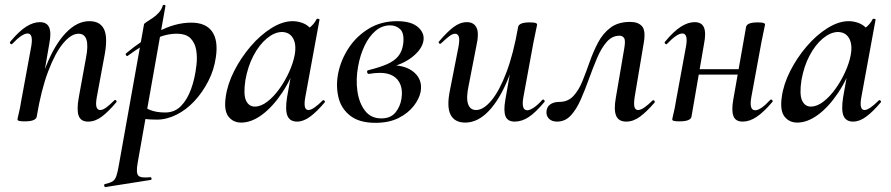

<svg xmlns="http://www.w3.org/2000/svg" viewBox="-20 -485 3618 780"><path d="M338 9Q308 9 299.5 -15Q291 -39 300 -89L329 -248Q349 -348 299 -348Q269 -348 236.5 -309Q204 -270 175.5 -194.5Q147 -119 129 -10L112 -11Q133 -130 167.5 -217Q202 -304 247.5 -351.5Q293 -399 343 -399Q386 -399 402 -367.5Q418 -336 406 -267L373 -89Q368 -60 372.5 -49Q377 -38 387 -38Q398 -38 412.5 -49Q427 -60 444 -77Q447 -81 451.5 -77Q456 -73 452 -69Q421 -32 394 -11.5Q367 9 338 9ZM81 8Q63 8 57 6Q51 4 51 1Q51 -3 56.5 -25.5Q62 -48 66 -74L107 -297Q116 -349 92 -349Q81 -349 65.5 -338.5Q50 -328 30 -307Q27 -303 22.5 -307.5Q18 -312 22 -316Q57 -358 86 -376.5Q115 -395 142 -395Q171 -395 180 -373Q189 -351 180 -306L129 -10Q124 8 81 8Z M408 275Q405 276 403.5 270Q402 264 406 263Q427 258 437 252Q447 246 452.5 230.5Q458 215 463 185L565 -386Q565 -389 575 -395.5Q585 -402 599.5 -411.5Q614 -421 625.5 -434Q637 -447 641 -462Q643 -466 648 -465Q653 -464 652 -460L539 178Q532 218 542 228.5Q552 239 590 235Q594 234 595.5 239.5Q597 245 592 246ZM617 1Q588 1 565.5 -2Q543 -5 529 -8L539 -67Q559 -52 585.5 -40Q612 -28 651 -28Q689 -28 714.5 -53.5Q740 -79 756 -122.5Q772 -166 778 -220Q782 -253 777 -282Q772 -311 754 -329.5Q736 -348 697 -348Q653 -348 606 -325Q559 -302 500 -259Q496 -255 492.5 -260Q489 -265 492 -268Q555 -321 623.5 -357Q692 -393 757 -393Q816 -393 841.5 -357Q867 -321 857 -253Q850 -202 826.5 -156Q803 -110 770 -74.5Q737 -39 697 -19Q657 1 617 1Z M960 13Q927 13 908 -11.5Q889 -36 897 -91Q904 -143 931.5 -197Q959 -251 998.5 -297Q1038 -343 1083 -371Q1128 -399 1169 -399Q1188 -399 1208 -392Q1228 -385 1242.5 -368.5Q1257 -352 1259 -326L1205 -357Q1220 -359 1238 -373Q1256 -387 1266 -407Q1268 -410 1273.5 -408.5Q1279 -407 1278 -405L1220 -89Q1211 -38 1233 -38Q1243 -38 1258 -48.5Q1273 -59 1291 -77Q1294 -80 1298 -76Q1302 -72 1299 -69Q1268 -32 1240.5 -11.5Q1213 9 1187 9Q1158 9 1148 -14Q1138 -37 1146 -89L1171 -229L1191 -246Q1165 -166 1126 -108Q1087 -50 1044 -18.5Q1001 13 960 13ZM1015 -52Q1040 -52 1066 -72Q1092 -92 1115 -124Q1138 -156 1154.5 -192.5Q1171 -229 1177 -261Q1185 -304 1170.5 -329.5Q1156 -355 1124 -355Q1094 -354 1063.5 -328.5Q1033 -303 1010 -259.5Q987 -216 977 -160Q968 -101 979.5 -76.5Q991 -52 1015 -52Z M1505 14Q1439 14 1402 -15.5Q1365 -45 1354.5 -91.5Q1344 -138 1354 -188Q1365 -242 1396.5 -290Q1428 -338 1478 -368.5Q1528 -399 1593 -399Q1651 -399 1678.5 -374.5Q1706 -350 1700 -318Q1694 -285 1655.5 -254Q1617 -223 1554 -209L1569 -220Q1630 -220 1663.5 -190Q1697 -160 1689 -113Q1684 -85 1661.5 -55.5Q1639 -26 1600 -6Q1561 14 1505 14ZM1529 -4Q1567 -4 1586.5 -28Q1606 -52 1611 -84Q1616 -117 1607 -140.5Q1598 -164 1577 -176.5Q1556 -189 1523 -189Q1513 -189 1503 -188Q1493 -187 1480 -185Q1473 -184 1471.5 -191.5Q1470 -199 1477 -200Q1525 -212 1554 -225Q1583 -238 1598.5 -257.5Q1614 -277 1618 -307Q1623 -349 1606.5 -365.5Q1590 -382 1565 -382Q1532 -382 1505.5 -359.5Q1479 -337 1461 -299Q1443 -261 1435 -216Q1425 -163 1432 -114.5Q1439 -66 1463 -35Q1487 -4 1529 -4Z M1870 13Q1827 13 1810.5 -19Q1794 -51 1808 -119L1843 -297Q1848 -327 1843.5 -337.5Q1839 -348 1829 -348Q1818 -348 1804 -337Q1790 -326 1772 -309Q1768 -305 1764 -309Q1760 -313 1764 -317Q1796 -355 1822.5 -375Q1849 -395 1877 -395Q1905 -395 1916 -372.5Q1927 -350 1915 -297L1884 -138Q1873 -87 1881.5 -62.5Q1890 -38 1914 -38Q1944 -38 1976.5 -77Q2009 -116 2037.5 -191.5Q2066 -267 2085 -376L2101 -375Q2081 -257 2046 -169.5Q2011 -82 1966 -34.5Q1921 13 1870 13ZM2071 9Q2042 9 2033.5 -13Q2025 -35 2033 -80L2085 -376Q2089 -394 2132 -394Q2150 -394 2156 -391.5Q2162 -389 2162 -387Q2162 -383 2157 -360.5Q2152 -338 2147 -312L2106 -89Q2097 -37 2122 -37Q2132 -37 2148 -47.5Q2164 -58 2183 -79Q2186 -83 2190.5 -78.5Q2195 -74 2191 -70Q2156 -28 2128 -9.5Q2100 9 2071 9Z M2243 9Q2222 9 2210.5 -2.5Q2199 -14 2200 -31Q2201 -51 2215.5 -61Q2230 -71 2252 -71Q2287 -71 2309 -94.5Q2331 -118 2346 -155Q2361 -192 2375.5 -233.5Q2390 -275 2409.5 -312Q2429 -349 2460 -372.5Q2491 -396 2540 -396Q2573 -396 2588.5 -378Q2604 -360 2595 -309L2558 -89Q2554 -60 2558 -49Q2562 -38 2572 -38Q2583 -38 2598 -48.5Q2613 -59 2630 -76Q2634 -80 2638 -76Q2642 -72 2639 -68Q2607 -31 2580 -11Q2553 9 2524 9Q2493 9 2483 -15Q2473 -39 2482 -89L2516 -288Q2522 -322 2515 -331Q2508 -340 2497 -340Q2467 -340 2445 -315Q2423 -290 2406 -250Q2389 -210 2373 -165.5Q2357 -121 2339.5 -81Q2322 -41 2299 -16Q2276 9 2243 9Z M2741 8Q2723 8 2717 6Q2711 4 2711 1Q2711 -3 2716.5 -25.5Q2722 -48 2726 -74L2767 -297Q2776 -349 2752 -349Q2741 -349 2725.5 -338.5Q2710 -328 2690 -307Q2687 -303 2682.5 -307.5Q2678 -312 2682 -316Q2717 -358 2746 -376.5Q2775 -395 2802 -395Q2831 -395 2840 -373Q2849 -351 2840 -306L2789 -10Q2784 8 2741 8ZM2782 -182 2785 -204H3024L3021 -182ZM2997 9Q2968 9 2959.5 -13.5Q2951 -36 2959 -81L3011 -376Q3015 -394 3058 -394Q3076 -394 3082 -391.5Q3088 -389 3088 -387Q3088 -383 3083 -361Q3078 -339 3073 -312L3032 -89Q3023 -37 3048 -37Q3070 -37 3109 -79Q3113 -83 3117 -78.5Q3121 -74 3117 -70Q3082 -29 3053.5 -10Q3025 9 2997 9Z M3219 13Q3186 13 3167 -11.5Q3148 -36 3156 -91Q3163 -143 3190.5 -197Q3218 -251 3257.5 -297Q3297 -343 3342 -371Q3387 -399 3428 -399Q3447 -399 3467 -392Q3487 -385 3501.5 -368.5Q3516 -352 3518 -326L3464 -357Q3479 -359 3497 -373Q3515 -387 3525 -407Q3527 -410 3532.5 -408.5Q3538 -407 3537 -405L3479 -89Q3470 -38 3492 -38Q3502 -38 3517 -48.5Q3532 -59 3550 -77Q3553 -80 3557 -76Q3561 -72 3558 -69Q3527 -32 3499.5 -11.5Q3472 9 3446 9Q3417 9 3407 -14Q3397 -37 3405 -89L3430 -229L3450 -246Q3424 -166 3385 -108Q3346 -50 3303 -18.5Q3260 13 3219 13ZM3274 -52Q3299 -52 3325 -72Q3351 -92 3374 -124Q3397 -156 3413.5 -192.5Q3430 -229 3436 -261Q3444 -304 3429.5 -329.5Q3415 -355 3383 -355Q3353 -354 3322.5 -328.5Q3292 -303 3269 -259.5Q3246 -216 3236 -160Q3227 -101 3238.5 -76.5Q3250 -52 3274 -52Z"/></svg>

Font: Cormorant SemiBold
Style: Italic
Weight: 600
Italic angle: -10°
Designer: Christian Thalmann (Catharsis Fonts)
Foundry: Catharsis Fonts
Version: Version 4.000